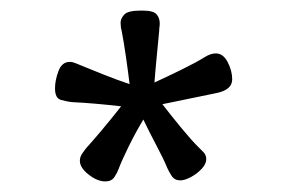

<svg xmlns="http://www.w3.org/2000/svg" viewBox="-20 -734 540 363"><path d="M287 -537Q304 -515 322.5 -492.5Q341 -470 355 -456Q359 -452 364.5 -446.5Q370 -441 370 -433Q370 -424 361 -414.5Q352 -405 340.5 -399Q329 -393 321 -393Q310 -393 304.5 -401.5Q299 -410 296 -417Q289 -434 276 -458.5Q263 -483 251 -508Q236 -483 223 -456.5Q210 -430 204 -414Q202 -408 196.5 -399.5Q191 -391 179 -391Q164 -391 147.5 -404Q131 -417 131 -430Q131 -437 135 -443Q139 -449 143 -454Q154 -466 172.5 -488Q191 -510 209 -533Q157 -539 115 -541Q107 -542 95.5 -545Q84 -548 84 -567Q84 -582 90.5 -599.5Q97 -617 112 -617Q117 -617 123 -614.5Q129 -612 134 -610Q151 -603 176 -593Q201 -583 225 -575Q222 -600 218 -627.5Q214 -655 210 -676Q209 -679 208.5 -683Q208 -687 208 -691Q208 -699 215 -706.5Q222 -714 246 -714H249Q270 -714 276 -707Q282 -700 282 -690Q282 -686 281.5 -683Q281 -680 281 -676Q279 -654 276.5 -629Q274 -604 272 -578Q296 -589 323.5 -602.5Q351 -616 367 -626Q378 -633 388 -633Q402 -633 410.5 -616.5Q419 -600 419 -584Q419 -564 389 -558Z"/></svg>

Font: QiushuiShotai
Style: Regular
Weight: 600
Designer: Fontworks Inc.
Foundry: Fontworks Inc.
Version: Version 1.250